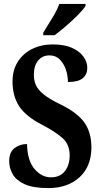

<svg xmlns="http://www.w3.org/2000/svg" viewBox="-20 -951 515 981"><path d="M227 10Q149 10 105.5 -10Q62 -30 44.5 -61.5Q27 -93 27 -127Q27 -174 54.5 -194.5Q82 -215 118 -215Q120 -130 156.5 -87.5Q193 -45 240 -45Q287 -45 311.5 -76.5Q336 -108 336 -157Q336 -213 299.5 -245.5Q263 -278 196 -313Q112 -356 78 -408Q44 -460 44 -535Q44 -593 71 -635.5Q98 -678 144.5 -701Q191 -724 249 -724Q309 -724 348 -706.5Q387 -689 406.5 -661.5Q426 -634 426 -605Q426 -571 403 -551.5Q380 -532 327 -532Q327 -566 316 -597Q305 -628 284.5 -648Q264 -668 233 -668Q197 -668 175 -642Q153 -616 153 -568Q153 -539 164 -515Q175 -491 204.5 -467.5Q234 -444 290 -417Q376 -375 411.5 -324.5Q447 -274 447 -198Q447 -101 386.5 -45.5Q326 10 227 10ZM201 -784Q221 -818 246 -857.5Q271 -897 283 -931H417V-921Q407 -904 379.5 -876Q352 -848 319 -819.5Q286 -791 259 -771H201Z"/></svg>

Font: Noto Serif ExtraCondensed
Style: Bold
Weight: 700
Width: 2
Designer: Monotype Design Team
Foundry: Monotype Imaging Inc.
Version: Version 2.014; ttfautohint (v1.8.4.7-5d5b)